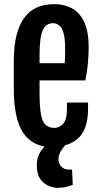

<svg xmlns="http://www.w3.org/2000/svg" viewBox="-20 -700 486 924"><path d="M46.4 -275.4V-402.3Q46.4 -479.5 59.6 -530.3Q72.8 -581.1 94.5 -611.3Q116.2 -641.6 142.3 -656.2Q168.5 -670.9 194.3 -675.5Q220.2 -680.2 241.7 -680.2Q286.1 -680.2 323.7 -661.4Q361.3 -642.6 384 -596.9Q406.7 -551.3 406.7 -470.2Q406.7 -429.7 402.3 -387.5Q397.9 -345.2 390.6 -313H170.4V-244.6Q170.4 -156.7 185.3 -120.6Q200.2 -84.5 242.2 -84.5Q265.1 -84.5 283.7 -104.2Q302.2 -124 302.2 -177.2V-206.5H403.8V-175.8Q403.8 -80.1 358.2 -36.4Q312.5 7.3 226.1 7.3Q139.2 7.3 92.8 -59.1Q46.4 -125.5 46.4 -275.4ZM291.5 -396Q292.5 -406.7 293 -428.5Q293.5 -450.2 293.5 -463.4Q293.5 -530.3 279.3 -559.1Q265.1 -587.9 234.4 -588.4Q201.7 -588.4 186 -555.4Q170.4 -522.5 170.4 -435.5V-396ZM242.2 -6.8 293.5 -0.5Q264.2 32.2 261.7 58.6Q259.3 85 273.9 100.6Q288.6 116.2 310.5 116.2Q314.5 116.2 318.6 116.2Q322.8 116.2 326.7 115.7L330.1 189.5Q310.1 197.3 293.2 200.7Q276.4 204.1 256.3 204.1Q241.2 204.1 217.5 195.8Q193.8 187.5 175.5 163.8Q157.2 140.1 157.2 94.2Q157.2 56.2 174.1 31.5Q190.9 6.8 198.7 -0.5Z"/></svg>

Font: Fjalla One
Style: Regular
Weight: 400
Designer: Irina Smirnova, Eben Sorkin
Foundry: Sorkin Type
Version: Version 1.002; ttfautohint (v1.8.4.7-5d5b);gftools[0.9.25]